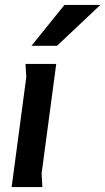

<svg xmlns="http://www.w3.org/2000/svg" viewBox="-20 -755 425 775"><path d="M151 0H27L86 -443L83 -497H207L148 -55ZM240 -735H385L210 -570H107Z"/></svg>

Font: Rosario
Style: Italic
Weight: 400
Italic angle: -8.05°
Designer: Hector Gatti
Foundry: Omnibus Type
Version: Version 1.201